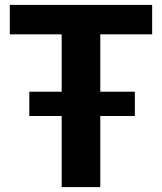

<svg xmlns="http://www.w3.org/2000/svg" viewBox="-20 -763 660 783"><path d="M231.5 0V-290H99.5V-389H231.5V-623H20V-743H600.5V-623H389V-389H530V-290H389V0Z"/></svg>

Font: Koeln Type Sans
Style: Bold
Weight: 700
Designer: Eben Sorkin
Foundry: Eben Sorkin
Version: Version 2.001